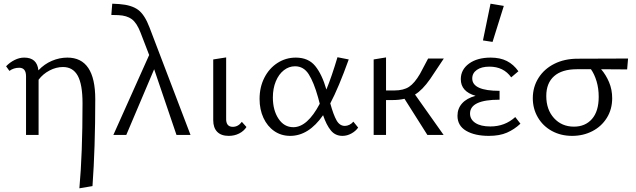

<svg xmlns="http://www.w3.org/2000/svg" viewBox="-20 -731 3444 1040"><path d="M496 -194Q496 69 481 277L410 289Q427 102 427 -172Q427 -274 401 -321Q375 -368 321 -368Q284 -368 248 -349Q212 -330 189 -299V0H121V-318Q121 -364 84 -364Q54 -364 31 -347L13 -372Q33 -393 59 -406Q85 -419 111 -419Q181 -419 188 -350Q220 -384 261 -401.5Q302 -419 345 -419Q496 -419 496 -194Z M936 0 815 -356 664 0H594L788 -433L741 -555Q721 -607 694 -627Q667 -647 621 -649L583 -650L588 -711L626 -709Q693 -704 728.5 -677.5Q764 -651 790 -582L1012 0Z M1135 -80V-409L1205 -420V-91Q1203 -44 1241 -44Q1270 -44 1290 -71L1315 -43Q1301 -21 1275.5 -8Q1250 5 1219 5Q1178 5 1156.5 -17Q1135 -39 1135 -80Z M1920 -40Q1907 -21 1883.5 -8Q1860 5 1835 5Q1796 5 1772 -24.5Q1748 -54 1730 -107Q1652 5 1552 5Q1503 5 1465.5 -21Q1428 -47 1407 -92.5Q1386 -138 1386 -195Q1386 -259 1412 -310Q1438 -361 1483 -390Q1528 -419 1582 -419Q1650 -419 1687 -374Q1724 -329 1748 -246Q1777 -317 1808 -421L1869 -409Q1814 -256 1769 -171Q1786 -109 1803 -79Q1820 -49 1848 -49Q1860 -49 1872.5 -55Q1885 -61 1894 -72ZM1712 -169 1703 -203Q1680 -285 1652.5 -328.5Q1625 -372 1578 -372Q1545 -372 1517.5 -350.5Q1490 -329 1474 -290.5Q1458 -252 1458 -203Q1458 -134 1488.5 -88Q1519 -42 1569 -42Q1645 -42 1712 -169Z M2228 -219 2383 0H2295L2171 -196Q2143 -189 2104 -189H2071V0H2004V-409L2071 -420V-241H2116Q2166 -241 2196 -261Q2226 -281 2255 -331L2299 -414H2384L2310 -303Q2268 -243 2228 -219Z M2648 -504 2596 -512 2637 -711 2709 -699ZM2799 -61Q2766 -30 2726 -12.5Q2686 5 2628 5Q2552 5 2505 -22.5Q2458 -50 2458 -104Q2458 -143 2483 -171Q2508 -199 2556 -212Q2476 -235 2476 -302Q2476 -354 2520.5 -386.5Q2565 -419 2638 -419Q2689 -419 2725.5 -400.5Q2762 -382 2788 -345L2749 -312Q2708 -370 2631 -370Q2588 -370 2563 -352.5Q2538 -335 2538 -306Q2538 -239 2686 -239V-191Q2526 -191 2526 -116Q2526 -84 2555 -65Q2584 -46 2636 -46Q2715 -46 2771 -97Z M3377 -355Q3330 -356 3236 -356Q3262 -326 3279 -286Q3296 -246 3296 -199Q3296 -139 3267 -92.5Q3238 -46 3188.5 -20.5Q3139 5 3079 5Q3018 5 2969.5 -21.5Q2921 -48 2893.5 -95Q2866 -142 2866 -199Q2866 -260 2897 -309Q2928 -358 2983 -385.5Q3038 -413 3109 -413L3382 -414ZM3181 -356H3105Q3024 -356 2981.5 -318.5Q2939 -281 2939 -211Q2939 -137 2981 -91Q3023 -45 3089 -45Q3150 -45 3186.5 -86.5Q3223 -128 3223 -207Q3223 -252 3211.5 -290.5Q3200 -329 3181 -356Z"/></svg>

Font: Ysabeau Infant
Style: Regular
Weight: 400
Designer: Christian Thalmann (Catharsis Fonts)
Version: Version 0.003